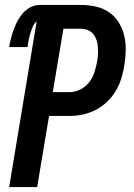

<svg xmlns="http://www.w3.org/2000/svg" viewBox="-20 -755 540 775"><path d="M17 0 128 -669Q117 -659 111.5 -645.5Q106 -632 102 -618.5Q98 -605 95.5 -592Q93 -579 91 -565H17Q20 -583 24.5 -601Q29 -619 35.5 -636.5Q42 -654 51 -671Q60 -688 73 -702.5Q86 -717 103.5 -726Q121 -735 139 -735H307Q337 -735 366.5 -728.5Q396 -722 419.5 -706Q443 -690 458.5 -665.5Q474 -641 481 -612.5Q488 -584 487.5 -553.5Q487 -523 482 -492Q478 -466 470 -439.5Q462 -413 447.5 -388.5Q433 -364 412 -344Q391 -324 365.5 -311Q340 -298 313 -292.5Q286 -287 260 -287H178L130 0ZM193 -383H260Q282 -383 303.5 -393.5Q325 -404 339.5 -422.5Q354 -441 361 -463Q368 -485 372 -507Q375 -522 375.5 -537Q376 -552 375 -566Q374 -580 369.5 -593.5Q365 -607 356.5 -617.5Q348 -628 334.5 -633.5Q321 -639 307 -639H236Z"/></svg>

Font: Iosevka Curly Oblique
Style: Bold
Weight: 700
Italic angle: -9°
Monospace: yes
Designer: Belleve Invis
Foundry: Belleve Invis
Version: Version 11.1.0; ttfautohint (v1.8.3)